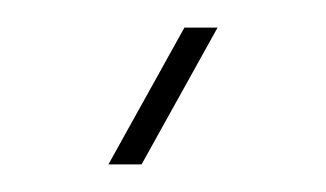

<svg xmlns="http://www.w3.org/2000/svg" viewBox="-20 -759 236 139"><path d="M58.5 -640 113.5 -739H137.5L82.5 -640Z"/></svg>

Font: Big Shoulders Display Thin Thin
Style: Regular
Weight: 250
Version: Version 2.002